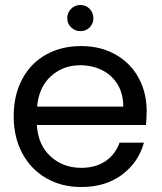

<svg xmlns="http://www.w3.org/2000/svg" viewBox="-20 -742 650 771"><path d="M566 -240H128Q133 -159 183.5 -113.5Q234 -68 306 -68Q365 -68 404.5 -95.5Q444 -123 460 -169H558Q536 -90 470 -40.5Q404 9 306 9Q228 9 166.5 -26Q105 -61 70 -125.5Q35 -190 35 -275Q35 -360 69 -424Q103 -488 164.5 -522.5Q226 -557 306 -557Q384 -557 444 -523Q504 -489 536.5 -429.5Q569 -370 569 -295Q569 -269 566 -240ZM302 -480Q233 -480 184.5 -436Q136 -392 129 -314H475Q475 -366 452 -403.5Q429 -441 389.5 -460.5Q350 -480 302 -480ZM250 -669Q250 -691 265.5 -706.5Q281 -722 303 -722Q325 -722 340 -706.5Q355 -691 355 -669Q355 -647 340 -632Q325 -617 303 -617Q281 -617 265.5 -632Q250 -647 250 -669Z"/></svg>

Font: Poppins A&M
Style: Regular-A&M
Weight: 400
Designer: Ninad Kale (Devanagari), Jonny Pinhorn (Latin)
Foundry: Indian Type Foundry
Version: 4.004